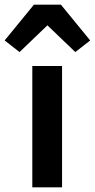

<svg xmlns="http://www.w3.org/2000/svg" viewBox="-65 -806 408 826"><path d="M74 0V-522H202V0ZM197 -786 323 -632 259 -582 139 -697 19 -582 -45 -632 81 -786Z"/></svg>

Font: IBM Plex Sans Arabic SmBld
Style: Regular
Weight: 600
Designer: Mike Abbink, Paul van der Laan, Pieter van Rosmalen, Wael Morcos, Khajak Apelian
Foundry: Bold Monday
Version: Version 1.005